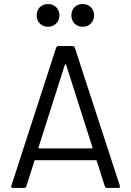

<svg xmlns="http://www.w3.org/2000/svg" viewBox="-20 -927 647 947"><path d="M497 -8 457 -134Q456 -137 453 -137H154Q151 -137 150 -134L110 -8Q107 0 98 0H44Q33 0 36 -11L257 -692Q260 -700 269 -700H337Q346 -700 349 -692L571 -11L572 -7Q572 0 563 0H509Q500 0 497 -8ZM174 -195H432Q434 -195 435.5 -196.5Q437 -198 436 -200L306 -608Q305 -610 303 -610Q301 -610 300 -608L170 -200Q169 -198 170.5 -196.5Q172 -195 174 -195ZM332 -851Q332 -876 347.5 -891.5Q363 -907 388 -907Q412 -907 428 -891.5Q444 -876 444 -851Q444 -827 428 -811Q412 -795 388 -795Q363 -795 347.5 -811Q332 -827 332 -851ZM161 -851Q161 -876 176.5 -891.5Q192 -907 217 -907Q241 -907 257 -891.5Q273 -876 273 -851Q273 -827 257 -811Q241 -795 217 -795Q192 -795 176.5 -811Q161 -827 161 -851Z"/></svg>

Font: Barlow
Style: Regular
Weight: 400
Designer: Jeremy Tribby
Foundry: Tribby Type
Version: Version 1.408;December 10, 2018;FontCreator 11.5.0.2430 64-b